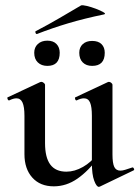

<svg xmlns="http://www.w3.org/2000/svg" viewBox="-20 -713 541 746"><path d="M189 11Q136 11 105.5 -23Q75 -57 75 -114V-263Q75 -298 67.5 -314.5Q60 -331 44 -331Q32 -331 16 -323Q12 -322 9.5 -328Q7 -334 10 -335L136 -394Q139 -395 141 -395Q145 -395 150 -391Q155 -387 155 -384V-157Q155 -101 175.5 -73.5Q196 -46 238 -46Q270 -46 302.5 -64.5Q335 -83 356 -113L362 -101Q324 -49 281 -19Q238 11 189 11ZM417 -384V-113Q417 -79 424 -64.5Q431 -50 448 -50Q456 -50 467 -53.5Q478 -57 493 -62Q497 -64 500 -58.5Q503 -53 499 -51L368 12Q366 13 364 13Q355 13 346 -11Q337 -35 337 -79V-263Q337 -298 330 -314.5Q323 -331 306 -331Q294 -331 278 -323Q274 -322 272 -328Q270 -334 273 -335L399 -394Q401 -395 403 -395Q408 -395 412.5 -391Q417 -387 417 -384ZM124 -581Q120 -580 118 -585.5Q116 -591 119 -592Q169 -618 211.5 -643Q254 -668 295 -692Q300 -694 317 -690Q334 -686 352.5 -679Q371 -672 382 -665.5Q393 -659 384 -657Q307 -641 245 -622.5Q183 -604 124 -581ZM164 -457Q141 -457 127 -470.5Q113 -484 113 -508Q113 -529 127 -542Q141 -555 164 -555Q187 -555 199.5 -542Q212 -529 212 -508Q212 -457 164 -457ZM338 -457Q315 -457 301.5 -470.5Q288 -484 288 -508Q288 -529 301.5 -541.5Q315 -554 338 -554Q362 -554 374.5 -541.5Q387 -529 387 -508Q387 -457 338 -457Z"/></svg>

Font: Cormorant Garamond Light SemiBold
Style: Regular
Weight: 600
Version: Version 4.001